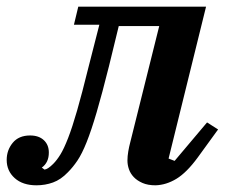

<svg xmlns="http://www.w3.org/2000/svg" viewBox="-47 -542 678 574"><path d="M62 12Q21 12 -3 -9.5Q-27 -31 -27 -64Q-27 -93 -9 -115Q9 -137 43 -137Q69 -137 84 -123Q99 -109 99 -86Q99 -56 78 -41L86 -35Q96 -36 112 -52Q123 -63 133.5 -80Q144 -97 156.5 -129Q169 -161 183.5 -211.5Q198 -262 217 -339L250 -468H174L187 -522H569L457 -68L475 -61L572 -176L605 -155L544 -71Q511 -26 480.5 -7.5Q450 11 418 12Q395 12 379 5Q363 -2 353 -12.5Q343 -23 338.5 -36Q334 -49 334 -62Q334 -75 336.5 -89.5Q339 -104 342 -115L429 -464H308L279 -345Q258 -261 242 -206.5Q226 -152 212 -117Q198 -82 184.5 -62Q171 -42 156 -27Q135 -5 111.5 3.5Q88 12 62 12Z"/></svg>

Font: IBM Plex Serif SmBld
Style: Italic
Weight: 600
Italic angle: -14°
Designer: Mike Abbink, Paul van der Laan, Pieter van Rosmalen
Foundry: Bold Monday
Version: Version 3.001